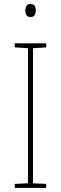

<svg xmlns="http://www.w3.org/2000/svg" viewBox="-20 -994 300 948"><path d="M208 -66H53V-86L118 -89V-756L53 -760V-780H208V-760L143 -756V-89L208 -86ZM130 -974Q147 -974 152 -964Q157 -954 157 -942Q157 -929 151.5 -919.5Q146 -910 130 -910Q116 -910 110.5 -919.5Q105 -929 105 -942Q105 -954 110 -964Q115 -974 130 -974Z"/></svg>

Font: Noto Sans Malayalam UI SemiCondensed Thin
Style: Regular
Weight: 100
Width: 4
Designer: Jelle Bosma - Monotype Design Team
Foundry: Monotype Imaging Inc.
Version: Version 2.104; ttfautohint (v1.8.4.7-5d5b)